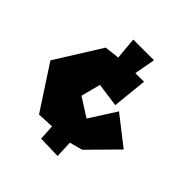

<svg xmlns="http://www.w3.org/2000/svg" viewBox="-141 -626 783 814"><g transform="rotate(30 250.5 -219.0)"><path d="M281 -513 264 -415 197 -425 21 -261 94 -38 167 -22 153 46 250 75 267 0H327L479 -89L381 -219L277 -124L210 -197L255 -276L354 -234L410 -381L360 -394L401 -481Z"/></g></svg>

Font: Super Mario
Style: Regular
Weight: 400
Version: Version 1.0